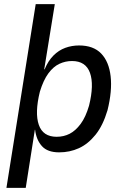

<svg xmlns="http://www.w3.org/2000/svg" viewBox="-20 -725 598 925"><path d="M11 180 152 -705H244L193 -391H195Q212 -432 237.5 -457.5Q263 -483 294.5 -494.5Q326 -506 361 -506Q430 -506 467.5 -467Q505 -428 513 -357.5Q521 -287 498 -194Q476 -120 440 -75.5Q404 -31 360 -11Q316 9 265 9Q209 9 182 -21Q155 -51 149 -100H148L104 180ZM253 -66Q287 -66 315.5 -80.5Q344 -95 368.5 -128Q393 -161 409 -216Q434 -317 413.5 -374Q393 -431 327 -431Q295 -431 266 -417.5Q237 -404 213 -371.5Q189 -339 172 -283Q147 -181 167 -123.5Q187 -66 253 -66Z"/></svg>

Font: Nunito Sans 7pt Condensed Medium
Style: Italic
Weight: 500
Width: 3
Italic angle: -9°
Designer: Vernon Adams
Foundry: Vernon Adams
Version: Version 3.101;gftools[0.9.27]